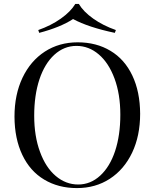

<svg xmlns="http://www.w3.org/2000/svg" viewBox="-20 -936 781 970"><path d="M182.1 -168.9Q210.9 -89.8 261.7 -46.9Q312.5 -3.9 375 -3.9Q437.5 -3.9 486.3 -48.8Q535.2 -93.8 561.5 -172.9Q587.9 -252.9 587.9 -356.4Q587.9 -460 558.6 -539.1Q529.3 -618.2 479 -661.1Q428.7 -704.1 366.2 -704.1Q303.7 -704.1 254.4 -659.2Q205.6 -614.3 179.2 -535.2Q152.8 -455.1 152.8 -351.6Q152.8 -248 182.1 -168.9ZM688 -361.3Q688 -250 647.5 -164.6Q606.9 -79.6 534.7 -32.7Q462.4 14.2 368.7 14.2Q274.4 14.2 203.1 -28.8Q131.8 -71.3 92.8 -153.3Q53.7 -235.4 53.2 -346.7Q53.2 -458 93.8 -543.5Q134.3 -628.4 206.5 -675.3Q278.8 -722.2 372.6 -722.2Q466.8 -722.2 538.1 -679.2Q609.4 -636.7 648.4 -554.7Q687.5 -472.7 688 -361.3ZM560.1 -770Q425.8 -798.3 349.1 -839.8Q285.6 -798.3 178.2 -770L173.3 -784.2Q237.3 -806.6 287.1 -841.8Q336.9 -877 360.4 -916H378.4Q401.4 -877 451.2 -841.8Q501 -806.6 565.4 -784.2Z"/></svg>

Font: PlayfairDisplay-Regular
Style: Regular
Weight: 400
Designer: Claus Eggers Sørensen
Foundry: Claus Eggers Sørensen
Version: Version 1.002;PS 001.002;hotconv 1.0.70;makeotf.lib2.5.58329